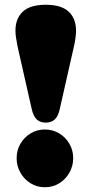

<svg xmlns="http://www.w3.org/2000/svg" viewBox="-20 -773 385 808"><path d="M172.5 -753Q238 -753 269 -724Q300 -695 300 -643.5Q300 -630.5 297.5 -612.2Q295 -594 291 -577L231 -312Q224.5 -283 210.2 -270Q196 -257 172.5 -257Q149.5 -257 135.2 -270Q121 -283 114 -312L54 -577Q50.5 -594 47.8 -612.2Q45 -630.5 45 -643.5Q45 -695 76 -724Q107 -753 172.5 -753ZM168.5 15Q135.5 15 108.5 -1.8Q81.5 -18.5 65.8 -46.5Q50 -74.5 50 -107Q50 -140.5 65.8 -167.8Q81.5 -195 108.5 -211.5Q135.5 -228 168.5 -228Q202.5 -228 229.5 -211.5Q256.5 -195 272.2 -167.8Q288 -140.5 288 -107Q288 -74.5 272.2 -46.5Q256.5 -18.5 229.5 -1.8Q202.5 15 168.5 15Z"/></svg>

Font: Fraunces 9pt SuperSoft Black
Style: Regular
Weight: 900
Version: Version 1.000;[b76b70a41]